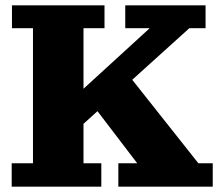

<svg xmlns="http://www.w3.org/2000/svg" viewBox="-20 -702 840 722"><path d="M257 -203 192 -275 543 -596H451V-682H753V-596H692ZM24 0V-88H104V-596H25V-682H373V-596H294V-88H361V0ZM425 0V-88H496L329 -307L463 -420L726 -88H780V0Z"/></svg>

Font: Montagu Slab
Style: Bold
Weight: 700
Designer: Florian Karsten
Foundry: Florian Karsten
Version: Version 1.000